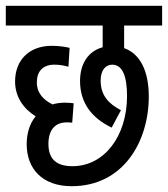

<svg xmlns="http://www.w3.org/2000/svg" viewBox="-20 -642 579 662"><path d="M230 -69C176 -69 147 -92 147 -146C147 -197 173 -220 209 -220C214 -220 223 -220 229 -219L234 -286C227 -287 214 -288 203 -288C189 -288 174 -286 161 -282C131 -297 107 -320 107 -358C107 -396 128 -419 167 -419C188 -419 200 -416 216 -412L220 -477C204 -481 182 -484 158 -484C82 -484 32 -436 32 -361C32 -308 61 -267 103 -241C81 -215 72 -179 72 -145C72 -61 125 0 227 0C406 0 493 -155 493 -309C493 -402 460 -458 408 -476V-554H539V-622H0V-554H334V-479C285 -466 256 -423 256 -363C256 -288 295 -236 365 -202L397 -262C357 -283 327 -311 327 -364C327 -400 344 -419 367 -419C404 -419 418 -375 418 -311C418 -173 340 -69 230 -69Z"/></svg>

Font: Noto Sans ExtraCondensed
Style: Italic
Weight: 400
Width: 2
Italic angle: -12°
Designer: Monotype Design Team
Foundry: Monotype Imaging Inc.
Version: Version 2.013